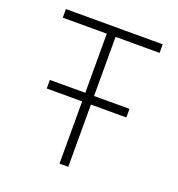

<svg xmlns="http://www.w3.org/2000/svg" viewBox="-126 -798 839 903"><g transform="rotate(20 293.0 -346.5)"><path d="M271 0V-311.5H93.8V-354.5H271V-650.4H50.8V-693.4H535.2V-650.4H314.9V-354.5H492.2V-311.5H314.9V0Z"/></g></svg>

Font: Caskaydia Cove ExtraLight
Style: Regular
Weight: 200
Monospace: yes
Designer: Aaron Bell
Foundry: Saja Typeworks
Version: Version 4.300; ttfautohint (v1.8.3)